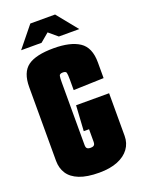

<svg xmlns="http://www.w3.org/2000/svg" viewBox="-148 -842 678 918"><g transform="rotate(-20 191.0 -383.5)"><path d="M194 8Q132 8 93 -7.5Q54 -23 36 -51Q18 -79 18 -116V-491Q18 -566 59 -596Q100 -626 191 -626Q276 -626 321.5 -596Q367 -566 367 -490V-410L213 -405V-459Q213 -485 210.5 -493.5Q208 -502 193 -502Q176 -502 174 -491.5Q172 -481 172 -460V-141Q172 -134 173.5 -129Q175 -124 180 -121Q185 -118 195 -118Q205 -118 210 -121Q215 -124 216.5 -129Q218 -134 218 -141V-204H191L199 -333H367V-116Q367 -79 346.5 -51Q326 -23 287.5 -7.5Q249 8 194 8ZM42 -670 127 -775H253L338 -670H234L190 -707L146 -670Z"/></g></svg>

Font: Smooch Sans Thin Black
Style: Regular
Weight: 900
Version: Version 1.010